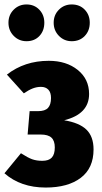

<svg xmlns="http://www.w3.org/2000/svg" viewBox="-24 -824 458 862"><path d="M376 -402Q376 -312 264 -284Q332 -273 364 -242Q396 -211 396 -153Q396 -69 338.5 -25.5Q281 18 181 18Q69 18 -4 -46L70 -136Q101 -116 120.5 -109Q140 -102 166 -102Q195 -102 208.5 -116.5Q222 -131 222 -162Q222 -192 207 -206Q192 -220 159 -220H100L109 -325H147Q178 -325 191.5 -339.5Q205 -354 205 -384Q205 -409 193 -421.5Q181 -434 160 -434Q141 -434 123 -427Q105 -420 83 -405L7 -489Q86 -551 195 -551Q274 -551 325 -510Q376 -469 376 -402ZM175 -722Q175 -686 153 -662.5Q131 -639 95 -639Q61 -639 37.5 -663Q14 -687 14 -722Q14 -757 37.5 -780.5Q61 -804 95 -804Q130 -804 152.5 -780.5Q175 -757 175 -722ZM379 -722Q379 -686 356.5 -662.5Q334 -639 298 -639Q264 -639 240.5 -663Q217 -687 217 -722Q217 -757 240.5 -780.5Q264 -804 298 -804Q334 -804 356.5 -780.5Q379 -757 379 -722Z"/></svg>

Font: Fira Sans Compressed ExtraBold
Style: Regular
Weight: 800
Width: 1
Designer: bBox Type GmbH & Carrois Corporate GbR & Edenspiekermann AG
Foundry: bBox Type GmbH & Carrois Corporate GbR & Edenspiekermann AG
Version: Version 4.301